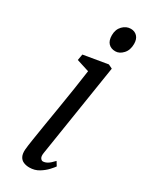

<svg xmlns="http://www.w3.org/2000/svg" viewBox="-199 -796 677 853"><g transform="rotate(30 140.0 -370.0)"><path d="M118 10Q101 10 87.8 4.2Q74.5 -1.5 67.8 -14.8Q61 -28 62.5 -50Q64 -68.5 69.8 -105Q75.5 -141.5 83.2 -189.2Q91 -237 99.8 -290Q108.5 -343 116.5 -395Q124.5 -447 130.5 -491L66 -511.5L71.5 -542.5L195.5 -563.5L216 -553.5L141.5 -78.5Q138.5 -60 144 -51.8Q149.5 -43.5 156.5 -43.5Q167.5 -43.5 179.5 -50.5Q191.5 -57.5 208.5 -76L221.5 -55Q216.5 -47.5 202.2 -32Q188 -16.5 166.5 -3.2Q145 10 118 10ZM190.5 -628Q168 -628 155 -641.8Q142 -655.5 142 -682.5Q142 -712.5 160 -731Q178 -749.5 201.5 -749.5Q221.5 -749.5 234.2 -736.2Q247 -723 247 -698Q247 -666 229.2 -647Q211.5 -628 190.5 -628Z"/></g></svg>

Font: Merriweather 24pt Light
Style: Italic
Weight: 300
Italic angle: -7.8°
Version: Version 2.101